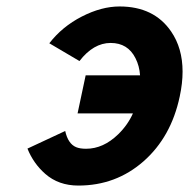

<svg xmlns="http://www.w3.org/2000/svg" viewBox="-20 -557 582 591"><path d="M224.6 -369.1 131.8 -423.8Q171.4 -475.1 231.9 -506.1Q292.5 -537.1 348.1 -537.1Q454.1 -537.1 506.8 -460Q542 -408.7 542 -336.4Q542 -300.8 533.2 -259.8Q506.8 -135.3 421.9 -60.5Q336.9 14.2 221.2 14.2Q160.2 14.2 119.1 -22Q83 -53.7 64.5 -99.6L180.7 -153.8Q189.5 -114.3 214.4 -104Q226.1 -99.1 245.1 -99.1Q297.9 -99.1 343.8 -143.6Q373 -171.9 389.2 -208H218.8L243.7 -325.2H411.1Q409.2 -354 397 -377.9Q373.5 -424.8 320.6 -424.8Q267.6 -424.8 224.6 -369.1Z"/></svg>

Font: Tuffy
Style: BoldItalic
Weight: 700
Italic angle: -12°
Designer: Thatcher Ulrich, Karoly Barta, Michael Everson
Version: Version 001.271